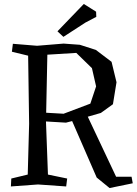

<svg xmlns="http://www.w3.org/2000/svg" viewBox="-20 -931 692 969"><path d="M212 -318 222 -50 319 -30 314 10 172 0 35 10 37 -30 120 -50 127 -306 122 -650 40 -670 45 -710 167 -700 301 -711 383 -705 464 -679 543 -619 568 -516 550 -405 489 -361 423 -342 566 -39H644L650 -6L533 18L468 -35L344 -320L313 -312ZM219 -655 213 -362 301 -357 436 -408 465 -495 444 -587 365 -664ZM403 -911 465 -872 466 -846 411 -817 300 -745 270 -773Z"/></svg>

Font: Alike Angular
Style: Regular
Weight: 400
Designer: Sveta Sebyakina
Foundry: Cyreal (www.cyreal.org)
Version: Version 1.300; ttfautohint (v1.8.4.7-5d5b)